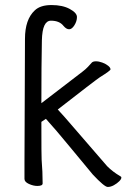

<svg xmlns="http://www.w3.org/2000/svg" viewBox="-20 -727 540 761"><path d="M407 14Q394 14 348 -35Q311 -79 256 -146Q201 -213 162 -256L144 -244Q144 -103 145 -94Q149 -46 149 0Q149 10 128 10Q112 10 94.5 2Q77 -6 77 -18V-81L79 -573Q79 -650 118 -686Q140 -707 184 -707Q228 -707 256.5 -691.5Q285 -676 285 -659.5Q285 -643 275 -627Q265 -611 254 -611Q243 -611 232 -624Q216 -645 182 -645Q165 -645 156 -626Q147 -607 146 -567Q144 -471 144 -318L307 -443Q319 -452 328.5 -462Q338 -472 343 -478Q348 -484 360 -484Q372 -484 385.5 -479Q399 -474 408.5 -466.5Q418 -459 418 -452Q418 -447 376 -421Q354 -406 209 -293Q236 -264 270 -224Q304 -184 405 -68Q427 -46 456 -29Q461 -27 461 -23Q461 -17 452.5 -8.5Q444 0 431.5 7Q419 14 407 14Z"/></svg>

Font: LXGW WenKai Mono TC
Style: Regular
Weight: 400
Designer: LXGW / Fontworks Inc.
Foundry: LXGW / Fontworks Inc.
Version: Version 1.330